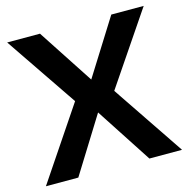

<svg xmlns="http://www.w3.org/2000/svg" viewBox="-102 -788 875 887"><g transform="rotate(-15 335.5 -344.0)"><path d="M505 0 331 -267 165 0H10L242 -345L9 -688H166L340 -422L507 -688H662L429 -344L661 0Z"/></g></svg>

Font: Roundo SemiBold
Style: Regular
Weight: 600
Designer: Namrata Goyal (Gurmukhi), Shiva Nallaperumal (Latin)
Foundry: Indian Type Foundry
Version: Version 1.000;PS 1.0;hotconv 1.0.88;makeotf.lib2.5.647800